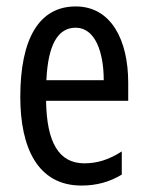

<svg xmlns="http://www.w3.org/2000/svg" viewBox="-20 -566 458 596"><path d="M215 -546C102 -546 43 -447 43 -265C43 -109 96 10 233 10C279 10 320 -1 358 -24V-96C318 -70 281 -59 242 -59C163 -59 125 -123 123 -253H378V-309C378 -442 325 -546 215 -546ZM215 -480C275 -480 302 -405 302 -317H124C129 -428 160 -480 215 -480Z"/></svg>

Font: Noto Sans Lao Looped ExtraCondensed
Style: Regular
Weight: 400
Width: 2
Designer: Mark Frömberg, Ben Mitchell
Foundry: The Fontpad Ltd
Version: Version 1.002